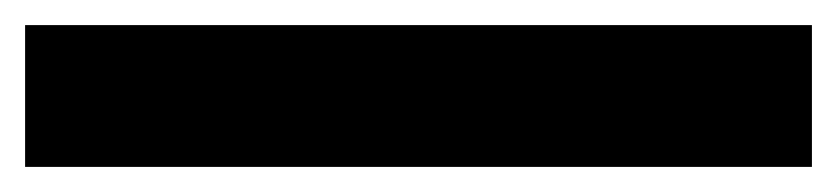

<svg xmlns="http://www.w3.org/2000/svg" viewBox="-22 52 667 153"><path d="M-2 185V72H625V185Z"/></svg>

Font: M PLUS 1p ExtraBold
Style: Regular
Weight: 800
Version: Version 1.062